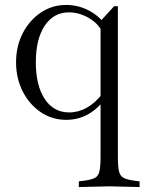

<svg xmlns="http://www.w3.org/2000/svg" viewBox="-20 -474 585 777"><path d="M299 283V260L315 258Q348 254 363 246.5Q378 239 382.5 219Q387 199 387 159V-389L442 -449H457V159Q457 199 461.5 219Q466 239 481.5 246.5Q497 254 529 258L545 260V283L422 280ZM248 11Q191 11 145 -20Q99 -51 72 -104Q45 -157 45 -222Q45 -287 72 -339.5Q99 -392 145 -423Q191 -454 248 -454Q294 -454 335.5 -433.5Q377 -413 403 -378L394 -344Q378 -379 339 -401.5Q300 -424 259 -424Q197 -424 161 -370Q125 -316 125 -222Q125 -128 161 -73.5Q197 -19 260 -19Q297 -19 331 -38Q365 -57 393 -93L407 -76Q343 11 248 11Z"/></svg>

Font: Baskervville SC
Style: Regular
Weight: 400
Designer: Alexis Faudot, Rémi Forte, Morgane Pierson, Rafael Ribas, Tanguy Vanlaeys, Rosalie Wagner, Thomas Huot-Marchand
Foundry: ANRT
Version: Version 1.100